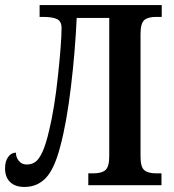

<svg xmlns="http://www.w3.org/2000/svg" viewBox="-20 -734 690 761"><path d="M0 -67Q0 -95 12.5 -112Q25 -129 43 -129Q43 -111 54.5 -96.5Q66 -82 86 -82Q106 -82 120.5 -92.5Q135 -103 148.5 -132.5Q162 -162 175 -218Q196 -304 210 -435.5Q224 -567 224 -623Q224 -650 205.5 -658.5Q187 -667 151 -667H137V-714H621V-667H598Q566 -667 551.5 -654Q537 -641 537 -599V-113Q537 -72 552 -59.5Q567 -47 598 -47H620V0H330V-47H351Q383 -47 398 -60Q413 -73 413 -115V-663H284Q278 -530 261 -388.5Q244 -247 219 -154Q196 -65 162 -29Q128 7 77 7Q40 7 20 -12.5Q0 -32 0 -67Z"/></svg>

Font: Noto Serif NarrowSemiBold
Style: Regular
Weight: 600
Width: 4
Designer: Monotype Design Team
Foundry: Monotype Imaging Inc.
Version: Version 1.001